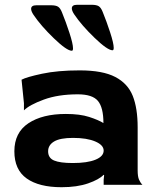

<svg xmlns="http://www.w3.org/2000/svg" viewBox="-20 -772 655 802"><path d="M363 -752Q383 -752 392.5 -746Q402 -740 409 -722Q425 -683 440 -637Q455 -591 455 -572Q455 -562 450 -562Q429 -562 375 -614Q321 -666 290 -712Q280 -727 280 -737Q280 -752 302 -752ZM193 -750Q213 -750 222.5 -744Q232 -738 239 -720Q255 -681 270 -635Q285 -589 285 -570Q285 -560 280 -560Q259 -560 205 -612Q151 -664 120 -710Q110 -725 110 -735Q110 -750 132 -750ZM575 0H413V-21L415 -40L413 -42Q394 -22 348 -6Q302 10 237 10Q143 10 91.5 -26.5Q40 -63 40 -140Q40 -218 98.5 -257Q157 -296 255 -296Q314 -296 352.5 -283.5Q391 -271 412 -258Q412 -323 389 -350.5Q366 -378 305 -378Q223 -378 163 -356Q103 -334 80 -311V-341L70 -439Q90 -450 155.5 -464Q221 -478 313 -478Q409 -478 461.5 -450.5Q514 -423 534.5 -371.5Q555 -320 555 -240V-60Q555 -35 560.5 -22Q566 -9 575 0ZM413 -143Q413 -166 378 -181Q343 -196 285 -196Q231 -196 206 -181Q181 -166 181 -140Q181 -112 206 -101.5Q231 -91 284 -91Q345 -91 379 -105Q413 -119 413 -143Z"/></svg>

Font: Red Rose Bold
Style: Regular
Weight: 700
Designer: jaikishan Patel
Version: Version 1.000